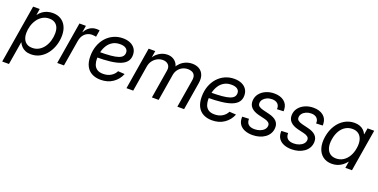

<svg xmlns="http://www.w3.org/2000/svg" viewBox="-32 -1287 4423 2244"><g transform="rotate(20 2180.0 -165.0)"><path d="M-12.2 204.1 107.9 -522.5H189.9L177.7 -444.8H179.2Q197.8 -471.7 223.9 -491Q250 -510.3 282.2 -520.8Q314.5 -531.2 351.1 -531.2Q410.6 -531.2 453.1 -505.1Q495.6 -479 518.6 -431.6Q541.5 -384.3 541.5 -319.8Q541.5 -259.3 523.2 -200.4Q504.9 -141.6 470 -94Q435.1 -46.4 385.3 -18.1Q335.4 10.3 272.5 10.3Q233.4 10.3 204.1 -1.7Q174.8 -13.7 154.3 -34.7Q133.8 -55.7 121.6 -83H119.6L71.8 204.1ZM261.2 -65.4Q308.6 -65.4 345.2 -87.4Q381.8 -109.4 407 -146Q432.1 -182.6 444.8 -227.8Q457.5 -272.9 457.5 -319.3Q457.5 -385.3 425.5 -420.7Q393.6 -456.1 336.4 -456.1Q288.6 -456.1 251.7 -434.1Q214.8 -412.1 189.5 -375.7Q164.1 -339.4 151.1 -294.7Q138.2 -250 138.2 -205.1Q138.2 -140.1 170.2 -102.8Q202.1 -65.4 261.2 -65.4Z M597.7 0 684.1 -522.5H764.6L751 -440.4H753.9Q774.9 -481 811.5 -505.6Q848.1 -530.3 896.5 -530.3Q907.2 -530.3 917.5 -529.3Q927.7 -528.3 933.1 -527.3L919.4 -443.4Q914.1 -444.8 900.4 -447Q886.7 -449.2 869.1 -449.2Q838.4 -449.2 810.1 -435.3Q781.7 -421.4 762.2 -393.3Q742.7 -365.2 735.4 -322.8L681.6 0Z M1139.2 11.7Q1078.1 11.7 1031.7 -12Q985.4 -35.6 959.7 -84.7Q934.1 -133.8 934.1 -208.5Q934.1 -280.3 956.1 -340.1Q978 -399.9 1017.3 -443.4Q1056.6 -486.8 1109.1 -510.5Q1161.6 -534.2 1223.1 -534.2Q1275.9 -534.2 1314.9 -516.8Q1354 -499.5 1376 -467Q1397.9 -434.6 1397.9 -389.2Q1397.9 -342.3 1373.5 -309.8Q1349.1 -277.3 1299.6 -257.6Q1250 -237.8 1174.1 -228.8Q1098.1 -219.7 995.1 -219.7L1006.8 -289.1Q1096.2 -289.1 1155.5 -294.7Q1214.8 -300.3 1249.5 -312.3Q1284.2 -324.2 1298.8 -343.3Q1313.5 -362.3 1313.5 -388.7Q1313.5 -420.9 1287.8 -439.5Q1262.2 -458 1214.4 -458Q1162.1 -458 1124.5 -436Q1086.9 -414.1 1063.2 -377.4Q1039.6 -340.8 1028.1 -295.9Q1016.6 -251 1016.6 -204.6Q1016.6 -168 1027.8 -135.5Q1039.1 -103 1066.9 -83.3Q1094.7 -63.5 1144 -63.5Q1199.7 -63.5 1240.2 -88.4Q1280.8 -113.3 1299.3 -152.8L1382.3 -147.9Q1354.5 -76.2 1291 -32.2Q1227.5 11.7 1139.2 11.7Z M1459 0 1544.9 -522.5H1627L1609.4 -413.1L1599.6 -415.5Q1620.1 -455.1 1648.4 -480.7Q1676.8 -506.3 1709.7 -519.3Q1742.7 -532.2 1776.4 -532.2Q1818.4 -532.2 1848.6 -515.1Q1878.9 -498 1895.8 -470.5Q1912.6 -442.9 1914.1 -410.2L1898.9 -415.5Q1915.5 -449.2 1943.4 -475.6Q1971.2 -502 2008.1 -517.1Q2044.9 -532.2 2087.4 -532.2Q2135.7 -532.2 2172.4 -511Q2209 -489.7 2226.1 -447.5Q2243.2 -405.3 2232.4 -341.8L2175.8 0H2091.8L2149.4 -347.2Q2156.2 -387.2 2145.3 -410.6Q2134.3 -434.1 2111.6 -444.6Q2088.9 -455.1 2061 -455.1Q2022 -455.1 1991 -438.7Q1960 -422.4 1939.9 -394.3Q1919.9 -366.2 1914.1 -331.5L1859.4 0H1775.4L1834 -356Q1841.8 -402.3 1816.7 -428.7Q1791.5 -455.1 1747.1 -455.1Q1713.9 -455.1 1681.6 -439.2Q1649.4 -423.3 1626 -392.8Q1602.5 -362.3 1595.2 -317.9L1543 0Z M2524.4 11.7Q2463.4 11.7 2417 -12Q2370.6 -35.6 2345 -84.7Q2319.3 -133.8 2319.3 -208.5Q2319.3 -280.3 2341.3 -340.1Q2363.3 -399.9 2402.6 -443.4Q2441.9 -486.8 2494.4 -510.5Q2546.9 -534.2 2608.4 -534.2Q2661.1 -534.2 2700.2 -516.8Q2739.3 -499.5 2761.2 -467Q2783.2 -434.6 2783.2 -389.2Q2783.2 -342.3 2758.8 -309.8Q2734.4 -277.3 2684.8 -257.6Q2635.3 -237.8 2559.3 -228.8Q2483.4 -219.7 2380.4 -219.7L2392.1 -289.1Q2481.4 -289.1 2540.8 -294.7Q2600.1 -300.3 2634.8 -312.3Q2669.4 -324.2 2684.1 -343.3Q2698.7 -362.3 2698.7 -388.7Q2698.7 -420.9 2673.1 -439.5Q2647.5 -458 2599.6 -458Q2547.4 -458 2509.8 -436Q2472.2 -414.1 2448.5 -377.4Q2424.8 -340.8 2413.3 -295.9Q2401.9 -251 2401.9 -204.6Q2401.9 -168 2413.1 -135.5Q2424.3 -103 2452.1 -83.3Q2480 -63.5 2529.3 -63.5Q2585 -63.5 2625.5 -88.4Q2666 -113.3 2684.6 -152.8L2767.6 -147.9Q2739.7 -76.2 2676.3 -32.2Q2612.8 11.7 2524.4 11.7Z M3027.8 11.7Q2975.1 11.7 2933.8 -4.2Q2892.6 -20 2868.9 -51.8Q2845.2 -83.5 2843.8 -130.9Q2843.8 -135.7 2844 -140.4Q2844.2 -145 2844.2 -149.9L2927.2 -153.3Q2925.8 -107.4 2951.4 -84.2Q2977.1 -61 3027.8 -61Q3064.5 -61 3095.5 -72.8Q3126.5 -84.5 3145.8 -105.7Q3165 -127 3166 -154.8Q3166.5 -177.7 3149.7 -192.1Q3132.8 -206.5 3101.1 -214.4L3019.5 -233.9Q2956.1 -250 2924.3 -283.2Q2892.6 -316.4 2894.5 -366.2Q2896.5 -416.5 2925.8 -454.1Q2955.1 -491.7 3002.7 -512.5Q3050.3 -533.2 3106 -533.2Q3182.1 -533.2 3228 -496.8Q3273.9 -460.4 3276.9 -397.9Q3277.3 -392.1 3277.3 -386.2Q3277.3 -380.4 3276.4 -374L3195.8 -370.6Q3199.7 -411.6 3175 -436.3Q3150.4 -460.9 3104.5 -460.9Q3069.3 -460.9 3041 -448.2Q3012.7 -435.5 2995.8 -414.3Q2979 -393.1 2978.5 -368.2Q2977.1 -344.2 2994.6 -329.8Q3012.2 -315.4 3047.4 -306.6L3127 -287.1Q3191.4 -271.5 3222.2 -239.5Q3252.9 -207.5 3251 -159.2Q3249.5 -119.1 3231.4 -87.4Q3213.4 -55.7 3182.4 -33.4Q3151.4 -11.2 3111.8 0.2Q3072.3 11.7 3027.8 11.7Z M3514.6 11.7Q3461.9 11.7 3420.7 -4.2Q3379.4 -20 3355.7 -51.8Q3332 -83.5 3330.6 -130.9Q3330.6 -135.7 3330.8 -140.4Q3331.1 -145 3331.1 -149.9L3414.1 -153.3Q3412.6 -107.4 3438.2 -84.2Q3463.9 -61 3514.6 -61Q3551.3 -61 3582.3 -72.8Q3613.3 -84.5 3632.6 -105.7Q3651.9 -127 3652.8 -154.8Q3653.3 -177.7 3636.5 -192.1Q3619.6 -206.5 3587.9 -214.4L3506.3 -233.9Q3442.9 -250 3411.1 -283.2Q3379.4 -316.4 3381.3 -366.2Q3383.3 -416.5 3412.6 -454.1Q3441.9 -491.7 3489.5 -512.5Q3537.1 -533.2 3592.8 -533.2Q3668.9 -533.2 3714.8 -496.8Q3760.7 -460.4 3763.7 -397.9Q3764.2 -392.1 3764.2 -386.2Q3764.2 -380.4 3763.2 -374L3682.6 -370.6Q3686.5 -411.6 3661.9 -436.3Q3637.2 -460.9 3591.3 -460.9Q3556.2 -460.9 3527.8 -448.2Q3499.5 -435.5 3482.7 -414.3Q3465.8 -393.1 3465.3 -368.2Q3463.9 -344.2 3481.4 -329.8Q3499 -315.4 3534.2 -306.6L3613.8 -287.1Q3678.2 -271.5 3709 -239.5Q3739.7 -207.5 3737.8 -159.2Q3736.3 -119.1 3718.3 -87.4Q3700.2 -55.7 3669.2 -33.4Q3638.2 -11.2 3598.6 0.2Q3559.1 11.7 3514.6 11.7Z M4014.6 10.3Q3947.8 10.3 3902.6 -23.9Q3857.4 -58.1 3839.4 -119.1Q3821.3 -180.2 3834 -260.7Q3847.7 -342.3 3886 -403.1Q3924.3 -463.9 3981 -497.6Q4037.6 -531.2 4104.5 -531.2Q4142.6 -531.2 4171.9 -520Q4201.2 -508.8 4221.2 -489Q4241.2 -469.2 4252 -443.8H4254.4L4267.6 -522.5H4350.1L4263.7 0H4181.6L4194.3 -79.6H4191.4Q4170.4 -52.7 4143.8 -32.5Q4117.2 -12.2 4085 -1Q4052.7 10.3 4014.6 10.3ZM4040 -65.4Q4088.4 -65.4 4127.4 -89.8Q4166.5 -114.3 4192.6 -158.4Q4218.8 -202.6 4228 -261.2Q4237.8 -320.3 4226.3 -364Q4214.8 -407.7 4184.1 -431.9Q4153.3 -456.1 4105 -456.1Q4058.6 -456.1 4020.3 -433.1Q3981.9 -410.2 3955.8 -366.7Q3929.7 -323.2 3919.4 -261.2Q3909.2 -199.7 3921.1 -155.8Q3933.1 -111.8 3963.6 -88.6Q3994.1 -65.4 4040 -65.4Z"/></g></svg>

Font: Inter 28pt
Style: Italic
Weight: 400
Italic angle: -9.3988°
Designer: Rasmus Andersson
Foundry: rsms
Version: Version 4.001;git-66647c0bb